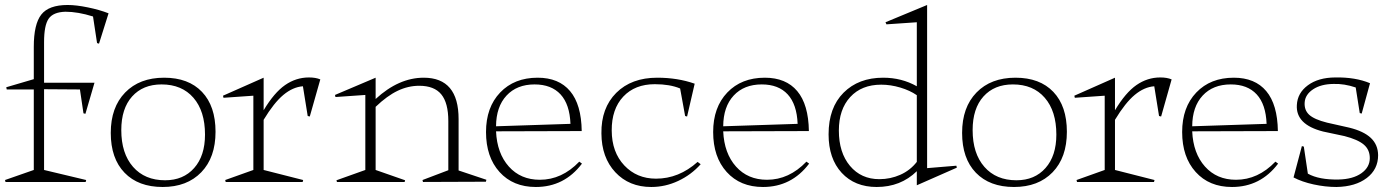

<svg xmlns="http://www.w3.org/2000/svg" viewBox="-22 -726 5549 766"><path d="M112.8 -539.1Q112.8 -629.4 142.6 -667.7Q172.4 -706.1 248 -706.1Q282.2 -706.1 328.6 -696.5Q375 -687 411.1 -672.9L373 -551.8L365.2 -554.2L349.1 -660.2Q289.1 -679.2 238.8 -679.2Q189.9 -677.7 171.9 -651.1Q153.8 -624.5 153.8 -558.1V-396H355L318.8 -272L311 -273.9L296.9 -369.1L153.8 -370.1V-47.9L321.8 -7.8L319.8 0H0L-2 -7.8L112.8 -47.9V-369.1H4.9L2.9 -377.9L112.8 -410.2Z M632.8 -416Q730 -416 783.9 -359.4Q837.9 -302.7 837.9 -200.2Q837.9 -97.7 781 -38.8Q724.1 20 627 20Q529.8 20 474.9 -36.9Q419.9 -93.8 419.9 -195.8Q419.9 -297.9 477.3 -356.9Q534.7 -416 632.8 -416ZM461.9 -207Q461.9 -113.8 508.8 -60.3Q555.7 -6.8 636.7 -6.8Q709.5 -6.8 752.7 -55.7Q795.9 -104.5 795.9 -189Q795.9 -282.7 749.8 -335.9Q703.6 -389.2 622.6 -389.2Q548.3 -389.2 505.1 -341.1Q461.9 -293 461.9 -207Z M1029.8 -47.9 1187.5 -7.8 1185.5 0H878.4L876.5 -7.8L988.8 -47.9V-344.2L869.6 -335.9L867.7 -344.2L1029.8 -416V-286.1Q1071.8 -356.4 1115.5 -386.7Q1159.2 -417 1210.4 -417Q1237.8 -417 1255.9 -409.2L1213.9 -261.2L1205.6 -263.2L1186.5 -381.8Q1146.5 -378.9 1108.6 -347.4Q1070.8 -315.9 1029.8 -248Z M1316.4 -338.9 1314.5 -347.2 1476.6 -416V-331.1Q1568.8 -416 1668.5 -416Q1807.6 -416 1807.6 -251V-45.9L1918.5 -8.8L1916.5 -1L1665.5 0L1663.6 -7.8L1766.6 -46.9V-243.2Q1766.6 -315.4 1738.5 -349.6Q1710.4 -383.8 1650.4 -383.8Q1606.4 -383.8 1564.5 -363.8Q1522.5 -343.8 1476.6 -299.8V-47.9L1594.2 -6.8L1592.3 0H1322.3L1320.3 -6.8L1435.5 -47.9V-347.2Z M2253.9 -231.9Q2251 -309.6 2214.4 -349.4Q2177.7 -389.2 2110.8 -389.2Q2040 -389.2 1998.8 -344.7Q1957.5 -300.3 1957 -222.2ZM1917 -199.2Q1917 -297.9 1973.4 -356.9Q2029.8 -416 2123 -416Q2207.5 -416 2252.4 -362.5Q2297.4 -309.1 2298.8 -203.1L1957 -202.1Q1960.9 -114.3 2008.1 -61.5Q2055.2 -8.8 2131.8 -8.8Q2219.7 -8.8 2289.1 -81.1L2299.8 -73.2Q2229.5 20 2115.7 20Q2024.9 20 1970.9 -39.8Q1917 -99.6 1917 -199.2Z M2773.4 -70.8Q2735.4 -28.3 2683.8 -4.2Q2632.3 20 2576.2 20Q2487.8 20 2432.9 -38.8Q2377.9 -97.7 2377.4 -193.8Q2376 -294.9 2436.5 -355.5Q2497.1 -416 2600.1 -416Q2681.6 -416 2749.5 -392.1L2719.2 -261.2L2711.4 -263.2L2691.4 -373Q2650.4 -390.1 2590.3 -390.1Q2511.2 -390.1 2464.6 -340.6Q2418 -291 2418.5 -205.1Q2418.9 -118.7 2468.8 -65.9Q2518.6 -13.2 2595.2 -13.2Q2686.5 -13.2 2761.2 -80.1Z M3160.2 -231.9Q3157.2 -309.6 3120.6 -349.4Q3084 -389.2 3017.1 -389.2Q2946.3 -389.2 2905 -344.7Q2863.8 -300.3 2863.3 -222.2ZM2823.2 -199.2Q2823.2 -297.9 2879.6 -356.9Q2936 -416 3029.3 -416Q3113.8 -416 3158.7 -362.5Q3203.6 -309.1 3205.1 -203.1L2863.3 -202.1Q2867.2 -114.3 2914.3 -61.5Q2961.4 -8.8 3038.1 -8.8Q3126 -8.8 3195.3 -81.1L3206.1 -73.2Q3135.7 20 3022 20Q2931.2 20 2877.2 -39.8Q2823.2 -99.6 2823.2 -199.2Z M3283.7 -189.9Q3283.7 -296.4 3343.5 -356.2Q3403.3 -416 3501.5 -416Q3575.2 -416 3635.7 -381.8V-637.2L3514.6 -628.9L3510.7 -637.2L3676.8 -706.1V-55.2L3793.5 -64.9L3795.4 -57.1L3635.7 13.2V-43Q3571.3 20 3475.6 20Q3388.2 20 3335.9 -36.6Q3283.7 -93.3 3283.7 -189.9ZM3324.7 -205.1Q3324.7 -117.2 3369.1 -64.2Q3413.6 -11.2 3486.3 -11.2Q3530.3 -11.2 3569.6 -28.6Q3608.9 -45.9 3635.7 -80.1V-346.2Q3608.4 -365.2 3569.8 -376.7Q3531.2 -388.2 3493.7 -388.2Q3415.5 -388.2 3370.1 -338.9Q3324.7 -289.6 3324.7 -205.1Z M4029.3 -416Q4126.5 -416 4180.4 -359.4Q4234.4 -302.7 4234.4 -200.2Q4234.4 -97.7 4177.5 -38.8Q4120.6 20 4023.4 20Q3926.3 20 3871.3 -36.9Q3816.4 -93.8 3816.4 -195.8Q3816.4 -297.9 3873.8 -356.9Q3931.2 -416 4029.3 -416ZM3858.4 -207Q3858.4 -113.8 3905.3 -60.3Q3952.1 -6.8 4033.2 -6.8Q4106 -6.8 4149.2 -55.7Q4192.4 -104.5 4192.4 -189Q4192.4 -282.7 4146.2 -335.9Q4100.1 -389.2 4019 -389.2Q3944.8 -389.2 3901.6 -341.1Q3858.4 -293 3858.4 -207Z M4426.3 -47.9 4584 -7.8 4582 0H4274.9L4272.9 -7.8L4385.3 -47.9V-344.2L4266.1 -335.9L4264.2 -344.2L4426.3 -416V-286.1Q4468.3 -356.4 4512 -386.7Q4555.7 -417 4606.9 -417Q4634.3 -417 4652.3 -409.2L4610.4 -261.2L4602.1 -263.2L4583 -381.8Q4543 -378.9 4505.1 -347.4Q4467.3 -315.9 4426.3 -248Z M5031.2 -231.9Q5028.3 -309.6 4991.7 -349.4Q4955.1 -389.2 4888.2 -389.2Q4817.4 -389.2 4776.1 -344.7Q4734.9 -300.3 4734.4 -222.2ZM4694.3 -199.2Q4694.3 -297.9 4750.7 -356.9Q4807.1 -416 4900.4 -416Q4984.9 -416 5029.8 -362.5Q5074.7 -309.1 5076.2 -203.1L4734.4 -202.1Q4738.3 -114.3 4785.4 -61.5Q4832.5 -8.8 4909.2 -8.8Q4997.1 -8.8 5066.4 -81.1L5077.1 -73.2Q5006.8 20 4893.1 20Q4802.2 20 4748.3 -39.8Q4694.3 -99.6 4694.3 -199.2Z M5138.7 -18.1 5171.9 -143.1 5179.7 -141.1 5195.8 -33.2Q5240.2 -8.3 5318.8 -9.8Q5376 -11.2 5409.4 -34.9Q5442.9 -58.6 5442.9 -95.2Q5442.9 -128.9 5418.9 -149.2Q5395 -169.4 5341.8 -183.1L5256.8 -201.2Q5147 -229 5151.9 -307.1Q5154.3 -355 5195.8 -385.7Q5237.3 -416.5 5304.7 -417Q5385.3 -418.5 5443.8 -394L5410.6 -272.9L5402.8 -274.9L5386.7 -377Q5340.8 -392.6 5297.9 -391.1Q5248.5 -390.6 5217 -369.9Q5185.5 -349.1 5183.1 -317.9Q5180.7 -287.1 5200.9 -268.3Q5221.2 -249.5 5272 -236.8L5360.8 -216.8Q5418.5 -202.6 5447 -175.8Q5475.6 -148.9 5476.1 -106.9Q5476.1 -50.3 5430.9 -15.9Q5385.7 18.6 5310.1 20Q5265.6 20 5218.8 9.8Q5171.9 -0.5 5138.7 -18.1Z"/></svg>

Font: Halibut Thin
Style: Regular
Weight: 250
Designer: Matteo Maggi
Foundry: Collletttivo
Version: Version 3.080 | FøM Fix